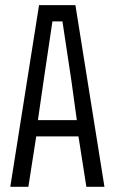

<svg xmlns="http://www.w3.org/2000/svg" viewBox="-20 -717 440 737"><path d="M88.9 0H19.5L129.9 -697.3H269.5L380.9 0H311.5L281.2 -193.4H119.1ZM147.5 -407.7 125.5 -255.9H274.9L253.9 -408.2L219.7 -634.8H181.2Z"/></svg>

Font: Agdasima
Style: Regular
Weight: 400
Width: 3
Designer: The DocRepair Project, Patric King
Foundry: Google
Version: Version 2.002